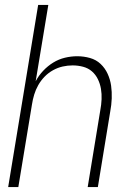

<svg xmlns="http://www.w3.org/2000/svg" viewBox="-20 -755 540 775"><path d="M13 0 134 -735H175L124 -427Q136 -450 154.5 -469.5Q173 -489 195 -502.5Q217 -516 242 -522Q267 -528 292 -528Q318 -528 343 -521Q368 -514 386 -497Q404 -480 414.5 -457Q425 -434 428.5 -409Q432 -384 431 -357.5Q430 -331 425 -305L375 0H334L385 -311Q389 -332 390 -354Q391 -376 387.5 -396.5Q384 -417 375 -435.5Q366 -454 351 -467Q336 -480 315.5 -485.5Q295 -491 273 -491Q253 -491 233 -486.5Q213 -482 194 -471.5Q175 -461 160 -445.5Q145 -430 134.5 -411.5Q124 -393 118 -373Q112 -353 109 -333L54 0Z"/></svg>

Font: Iosevka Curly Extralight
Style: Italic
Weight: 200
Italic angle: -9°
Monospace: yes
Designer: Belleve Invis
Foundry: Belleve Invis
Version: Version 22.1.2; ttfautohint (v1.8.4)